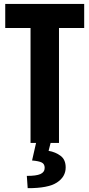

<svg xmlns="http://www.w3.org/2000/svg" viewBox="-20 -731 457 982"><path d="M6.8 -587.9H136.2V0H281.7V-587.9H410.6V-710.9H6.8ZM167 -11.2 144 89.8Q179.2 92.8 193.8 100.3Q208.5 107.9 208.5 127.4Q208.5 149.4 186.8 159.2Q165 168.9 117.2 168.5L121.6 231.4Q226.1 231.9 271 202.6Q315.9 173.3 315.9 125.5Q315.9 85.4 289.8 65.9Q263.7 46.4 228.5 40.5L241.7 -11.2Z"/></svg>

Font: Roboto Flex
Style: wght 700 wdth 25 opsz 34 GRAD 0.00 slnt 0.00 XTRA 468 XOPQ 96 YOPQ 79 YTLC 514 YTUC 712 YTAS 750 YTDE -203.00 YTFI 738
Weight: 700
Width: 1
Designer: Berlow after Robertson
Foundry: Google
Version: Version 3.100